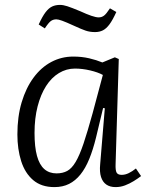

<svg xmlns="http://www.w3.org/2000/svg" viewBox="-20 -750 603 784"><path d="M452 -80Q451 -55 456 -45.5Q461 -36 477 -36Q491 -36 505.5 -43Q520 -50 535 -62L556 -31Q543 -21 526 -10.5Q509 0 490.5 7Q472 14 452 14Q429 14 414 3.5Q399 -7 392.5 -27.5Q386 -48 389 -79L408 -308L401 -309L372 -188Q360 -139 344.5 -101Q329 -63 308.5 -37.5Q288 -12 262 1Q236 14 202 14Q149 14 115.5 -14.5Q82 -43 66.5 -92Q51 -141 51 -201Q51 -274 68.5 -332.5Q86 -391 117 -433Q148 -475 189.5 -497Q231 -519 279 -519Q314 -519 344 -512Q374 -505 398 -495L449 -516L465 -509ZM211 -42Q236 -42 254.5 -52Q273 -62 289 -89Q305 -116 321 -163.5Q337 -211 358 -287L400 -444Q380 -455 348 -462.5Q316 -470 286 -470Q251 -470 220.5 -451.5Q190 -433 168 -398.5Q146 -364 133.5 -315.5Q121 -267 121 -207Q121 -150 131 -113.5Q141 -77 161 -59.5Q181 -42 211 -42ZM368 -619Q347 -619 329.5 -625Q312 -631 284 -644Q249 -660 233.5 -665.5Q218 -671 210 -671Q197 -671 187.5 -664Q178 -657 163 -634L138 -650Q153 -683 166 -700Q179 -717 193 -723.5Q207 -730 225 -730Q238 -730 255 -724.5Q272 -719 308 -704Q334 -692 353 -685.5Q372 -679 383 -679Q395 -679 404.5 -686Q414 -693 429 -716L455 -701Q440 -668 427 -650.5Q414 -633 400 -626Q386 -619 368 -619Z"/></svg>

Font: Literata 18pt Light
Style: Italic
Weight: 300
Italic angle: -2°
Designer: Latin by Veronika Burian and Jose Scaglione. Greek by Irene Vlachou. Cyrillic by Vera Evstafieva
Foundry: TypeTogether
Version: Version 3.103;gftools[0.9.29]